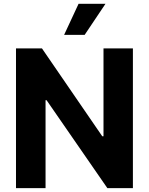

<svg xmlns="http://www.w3.org/2000/svg" viewBox="-20 -979 775 999"><path d="M671.5 -727.3H518.5V-269.9H512.1L198.2 -727.3H63.2V0H217V-457.7H222.3L538.7 0H671.5ZM313.6 -797.6H420.5L528.8 -959.2H388.8Z"/></svg>

Font: Margiela Sans
Style: Bold
Weight: 700
Designer: Stefan Endress, Andreas Faust
Version: Version 1.100;FEAKit 1.0